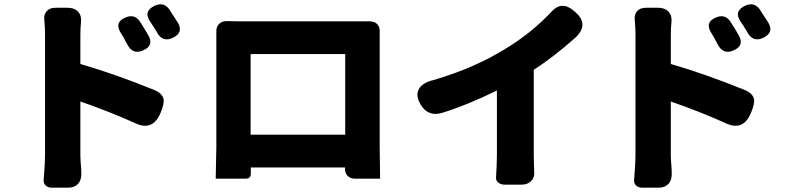

<svg xmlns="http://www.w3.org/2000/svg" viewBox="-20 -812 3643 891"><path d="M220 59Q201 59 190.5 47.5Q180 36 183 18Q189 -56 189 -89V-649Q189 -682 186 -716Q182 -743 196 -759.5Q210 -776 238 -776H294Q325 -776 342 -758Q359 -740 356 -711Q353 -681 353 -649V-515Q518 -467 697 -394Q734 -378 739 -352Q743 -331 725 -288Q689 -202 608 -240Q494 -292 353 -341V-89Q353 -76 357 -22Q357 -18 357 -16Q360 20 343.5 39.5Q327 59 295 59H270ZM569 -609Q564 -619 554 -637Q552 -641 548 -647.5Q544 -654 542 -657Q508 -709 563 -731Q605 -749 630 -711Q650 -680 669 -647Q695 -600 644 -578Q595 -556 569 -609ZM707 -664Q705 -667 702 -673Q694 -686 690 -692Q684 -701 678 -710Q643 -759 697 -785Q740 -805 766 -768Q769 -763 776 -752Q796 -722 806 -706Q832 -661 783 -637Q734 -613 707 -664Z M981 17Q983 -57 984 -131V-608Q984 -637 984 -665Q983 -688 997 -701.5Q1011 -715 1036 -714Q1058 -713 1094 -713H1367H1641Q1667 -713 1692 -713Q1716 -714 1729.5 -701Q1743 -688 1742 -666Q1742 -637 1742 -608V-129Q1743 -56 1744 17H1628Q1606 17 1593 4Q1580 -9 1581 -32V-35H1144V-6Q1144 17 1121 17ZM1143 -187H1362H1582V-561H1143Z M2323 45Q2303 45 2291.5 34.5Q2280 24 2282 10Q2286 -54 2286 -97V-392Q2150 -325 2031 -288Q1966 -269 1932 -327Q1907 -369 1924 -399Q1940 -428 1990 -440Q2185 -497 2331 -589Q2444 -658 2533 -751Q2562 -785 2590 -785Q2617 -786 2651 -755Q2715 -698 2650 -637Q2551 -549 2457 -488V-97Q2457 -69 2459 -15Q2462 10 2445.5 27.5Q2429 45 2399 45H2373Z M2960 59Q2941 59 2930.5 47.5Q2920 36 2923 18Q2929 -56 2929 -89V-649Q2929 -682 2926 -716Q2922 -743 2936 -759.5Q2950 -776 2978 -776H3034Q3065 -776 3082 -758Q3099 -740 3096 -711Q3093 -681 3093 -649V-515Q3258 -467 3437 -394Q3474 -378 3479 -352Q3483 -331 3465 -288Q3429 -202 3348 -240Q3234 -292 3093 -341V-89Q3093 -76 3097 -22Q3097 -18 3097 -16Q3100 20 3083.5 39.5Q3067 59 3035 59H3010ZM3309 -609Q3304 -619 3294 -637Q3292 -641 3288 -647.5Q3284 -654 3282 -657Q3248 -709 3303 -731Q3345 -749 3370 -711Q3390 -680 3409 -647Q3435 -600 3384 -578Q3335 -556 3309 -609ZM3447 -664Q3445 -667 3442 -673Q3434 -686 3430 -692Q3424 -701 3418 -710Q3383 -759 3437 -785Q3480 -805 3506 -768Q3509 -763 3516 -752Q3536 -722 3546 -706Q3572 -661 3523 -637Q3474 -613 3447 -664Z"/></svg>

Font: GenSenRounded TW H
Style: Regular
Weight: 900
Version: Version 1.501;PS 1;hotconv 16.6.51;makeotf.lib2.5.65220